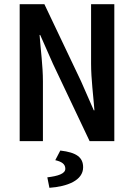

<svg xmlns="http://www.w3.org/2000/svg" viewBox="-20 -674 639 917"><path d="M74 0H185V-286C185 -359 174 -438 169 -507H172L233 -369L408 0H526V-654H415V-370C415 -297 426 -214 431 -147H428L367 -286L192 -654H74ZM268 45 244 91C274 98 292 109 292 132C292 156 256 167 206 173L216 223C301 217 377 188 377 125C377 78 346 54 268 45Z"/></svg>

Font: Source Code Pro Semibold
Style: Regular
Weight: 600
Monospace: yes
Designer: Paul D. Hunt
Foundry: Adobe Systems Incorporated
Version: Version 1.017;PS 1.000;hotconv 1.0.70;makeotf.lib2.5.5900